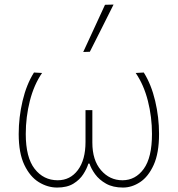

<svg xmlns="http://www.w3.org/2000/svg" viewBox="-20 -814 780 842"><path d="M230.5 8.5Q189 8.5 150.2 -15.2Q111.5 -39 86.8 -90.8Q62 -142.5 62 -226.5Q62 -299.5 79 -371.5Q96 -443.5 129 -496L164.5 -494Q129 -442.5 111 -371.8Q93 -301 93 -226.5Q93 -123.5 132 -73.5Q171 -23.5 233 -23.5Q288 -23.5 321.5 -68.2Q355 -113 355 -191.5V-331H385V-188.5Q385 -111.5 423 -67.5Q461 -23.5 517 -23.5Q574 -23.5 610.2 -73.2Q646.5 -123 646.5 -226.5Q646.5 -301 628.5 -371.8Q610.5 -442.5 575 -494L610.5 -496Q643.5 -443.5 660.5 -371.5Q677.5 -299.5 677.5 -226.5Q677.5 -142.5 654 -90.8Q630.5 -39 594.2 -15.2Q558 8.5 519.5 8.5Q475.5 8.5 445.2 -8.5Q415 -25.5 397.2 -50Q379.5 -74.5 372.5 -96.5H367.5Q361 -74.5 345.2 -50Q329.5 -25.5 301.8 -8.5Q274 8.5 230.5 8.5ZM345 -586Q369 -638 393 -690Q417 -742 440.5 -793L478 -794Q452 -742 426.2 -690.5Q400.5 -639 374 -587Z"/></svg>

Font: Heraclito Thin
Style: Regular
Weight: 100
Designer: Kostas Bartsokas (font) & Cristiano Sobral (main changes)
Foundry: Kostas Bartsokas (font) & Cristiano Sobral (main changes)
Version: Version 1.00;July 8, 2020;FontCreator 13.0.0.2655 64-bit